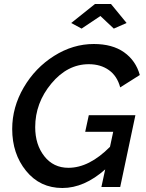

<svg xmlns="http://www.w3.org/2000/svg" viewBox="-20 -935 731 960"><path d="M482 -855 388 -792 336 -820 455 -915H535L613 -820L549 -792ZM406 -276 424 -359H657L581 0H487L506 -88Q401 5 292 5Q180 5 110.5 -80.5Q41 -166 41 -290Q41 -399 98.5 -497.5Q156 -596 250.5 -655.5Q345 -715 449 -715Q542 -715 600.5 -673.5Q659 -632 679 -560L581 -498Q566 -555 524.5 -584.5Q483 -614 424 -614Q317 -614 236.5 -517Q156 -420 156 -299Q156 -212 201.5 -154Q247 -96 322 -96Q426 -96 530 -201L546 -276Z"/></svg>

Font: Raleway-v4020 SemiBold
Style: Italic
Weight: 600
Italic angle: -12°
Designer: Matt McInerney, Pablo Impallari, Rodrigo Fuenzalida
Foundry: Matt McInerney, Pablo Impallari, Rodrigo Fuenzalida
Version: Version 4.020;PS 004.020;hotconv 1.0.88;makeotf.lib2.5.64775